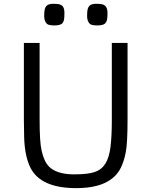

<svg xmlns="http://www.w3.org/2000/svg" viewBox="-20 -971 789 1001"><path d="M104.5 -747.1H186.5V-347.7Q186.5 -229.5 196.8 -186.5Q207 -143.6 220.5 -121.8Q233.9 -100.1 255.4 -86.9Q295.9 -62 366.9 -62Q438 -62 473.9 -74.2Q509.8 -86.4 529.5 -118.2Q549.3 -149.9 556.2 -205.6Q563 -261.2 563 -347.7V-747.1H645V-350.6Q645 -225.1 635.7 -177.5Q626.5 -129.9 610.1 -96.7Q593.8 -63.5 564 -40Q501.5 9.8 377.4 9.8Q192.9 9.8 139.2 -95.7Q109.4 -154.8 106 -252Q104.5 -296.4 104.5 -344.2ZM487.3 -838.4Q456.5 -838.4 447.8 -847.2Q434.1 -861.3 434.1 -886.7Q434.1 -912.1 437 -923.1Q439.9 -934.1 445.8 -940.4Q457 -951.2 479.7 -951.2Q502.4 -951.2 512.7 -948.7Q522.9 -946.3 528.8 -940.4Q540.5 -928.7 540.5 -903.6Q540.5 -878.4 537.8 -867.4Q535.2 -856.4 528.8 -849.6Q518.6 -838.4 487.3 -838.4ZM263.7 -838.4Q232.9 -838.4 224.1 -847.2Q210.4 -861.3 210.4 -886.7Q210.4 -912.1 213.4 -923.1Q216.3 -934.1 222.2 -940.4Q233.4 -951.2 256.1 -951.2Q278.8 -951.2 288.8 -948.7Q298.8 -946.3 305.2 -940.4Q315.9 -929.2 315.9 -903.8Q315.9 -878.4 313.5 -867.4Q311 -856.4 305.2 -849.6Q294.4 -838.4 263.7 -838.4Z"/></svg>

Font: Armata
Style: Regular
Weight: 400
Designer: Viktoriya Grabowska
Foundry: Viktoriya Grabowska
Version: Version 1.003